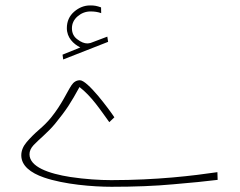

<svg xmlns="http://www.w3.org/2000/svg" viewBox="-20 -699 898 718"><path d="M213.9 -494.6 216.3 -476.6 384.3 -542.5 381.3 -562 325.7 -541C320.8 -538.6 316.4 -537.6 312 -537.1C310.5 -536.6 308.6 -536.6 306.6 -536.6C295.4 -536.6 282.7 -541.5 269.5 -551.8C255.9 -561.5 249 -575.2 249 -593.3C249 -610.4 255.9 -625.5 270 -637.7C284.2 -649.9 300.3 -656.2 318.8 -656.2C333 -656.2 346.2 -654.3 358.4 -649.9L357.9 -671.4C340.8 -677.2 334 -678.7 316.9 -678.7C295.4 -678.7 275.4 -670.9 257.3 -655.3C239.3 -639.6 230 -619.1 230 -593.8C230 -558.1 254.4 -534.7 280.3 -521.5ZM396 -25.4C353.5 -25.4 297.9 -28.8 243.2 -37.1C161.6 -49.8 90.3 -75.2 90.3 -122.1C90.3 -133.8 95.2 -145 105.5 -156.2C125.5 -177.7 158.2 -202.6 186 -236.3C205.6 -260.3 222.2 -282.2 235.4 -302.2C248.5 -322.3 262.2 -345.7 277.3 -373.5C322.8 -338.4 355 -288.6 388.7 -242.2L407.7 -260.3C397.9 -275.4 373.5 -308.6 346.7 -340.8C319.3 -373 293 -398.9 278.8 -398.9C266.1 -398.9 255.4 -392.6 247.1 -379.9C230 -354 211.9 -310.1 171.4 -259.8C158.7 -244.1 143.6 -229 126 -213.9C108.4 -198.7 92.8 -183.1 79.6 -167.5C66.4 -151.9 59.6 -135.3 59.6 -118.2C59.6 -79.6 93.8 -52.7 144.5 -35.2C219.7 -9.3 327.6 -0.5 397 -0.5C482.4 -0.5 559.6 -3.4 627.9 -9.8C695.8 -15.6 751.5 -21 793.9 -26.4L793 -55.2C702.6 -42 567.4 -25.4 396 -25.4Z"/></svg>

Font: Vazirmatn Thin
Style: Regular
Weight: 100
Designer: Saber Rastikerdar
Foundry: Saber Rastikerdar
Version: Version 33.003